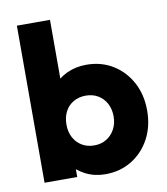

<svg xmlns="http://www.w3.org/2000/svg" viewBox="-83 -795 760 874"><g transform="rotate(-10 297.5 -358.0)"><path d="M334 10Q285 10 244 -10.5Q203 -31 177 -65.5Q151 -100 147 -143V-348Q151 -391 177 -424.5Q203 -458 244 -477Q285 -496 334 -496Q403 -496 456.5 -463Q510 -430 540.5 -373Q571 -316 571 -243Q571 -170 540.5 -113Q510 -56 456.5 -23Q403 10 334 10ZM54 0V-726H207V-367L182 -249L205 -131V0ZM307 -128Q339 -128 363.5 -143Q388 -158 402 -184Q416 -210 416 -243Q416 -277 402 -303Q388 -329 363.5 -343.5Q339 -358 307 -358Q275 -358 250 -343.5Q225 -329 211.5 -303Q198 -277 198 -243Q198 -209 212 -183Q226 -157 250.5 -142.5Q275 -128 307 -128Z"/></g></svg>

Font: Outfit Thin
Style: Bold
Weight: 700
Version: Version 1.100;gftools[0.9.27]